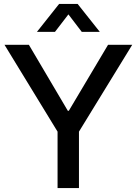

<svg xmlns="http://www.w3.org/2000/svg" viewBox="-20 -957 697 977"><path d="M272.9 0V-287.1L2.9 -729H127L325.2 -393.1H330.1L529.8 -729H652.8L381.8 -287.1V0ZM168 -794.9 280.8 -937H375L487.8 -794.9H396L328.1 -883.8L259.8 -794.9Z"/></svg>

Font: Lumene Sans Medium
Style: Regular
Weight: 500
Designer: Deni Anggara
Version: Version 1.003;Glyphs 3.1.2 (3151)